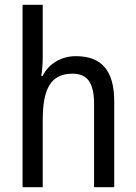

<svg xmlns="http://www.w3.org/2000/svg" viewBox="-20 -780 567 800"><path d="M158 -542V-760H74V0H158V-278C158 -408 190 -473 282 -473C345 -473 372 -434 372 -346V0H456V-357C456 -484 405 -546 296 -546C238 -546 184 -517 158 -464H152C156 -486 158 -514 158 -542Z"/></svg>

Font: Noto Sans Oriya Cond
Style: Regular
Weight: 400
Width: 3
Designer: Amélie Bonet and Sol Matas
Foundry: Google LLC
Version: Version 2.006